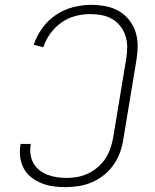

<svg xmlns="http://www.w3.org/2000/svg" viewBox="-20 -763 640 791"><path d="M250 8Q224 8 199 4.5Q174 1 151.5 -8Q129 -17 109.5 -32Q90 -47 78.5 -68Q67 -89 63.5 -114Q60 -139 64 -165L65 -170H107L106 -166Q103 -146 106 -126Q109 -106 118.5 -89.5Q128 -73 143 -61.5Q158 -50 176 -43Q194 -36 214 -33Q234 -30 254 -30Q276 -30 298.5 -34Q321 -38 342.5 -48Q364 -58 382.5 -74Q401 -90 414 -109.5Q427 -129 434.5 -151Q442 -173 446 -195L500 -521Q504 -545 504 -569Q504 -593 497 -615Q490 -637 476 -655Q462 -673 442.5 -684.5Q423 -696 399.5 -700.5Q376 -705 351 -705Q321 -705 290.5 -697Q260 -689 233.5 -670.5Q207 -652 187.5 -625Q168 -598 158 -568L119 -579Q131 -615 154.5 -647.5Q178 -680 211 -702Q244 -724 281.5 -733.5Q319 -743 355 -743Q385 -743 414.5 -737.5Q444 -732 468.5 -718Q493 -704 511 -682Q529 -660 538 -632.5Q547 -605 547 -575Q547 -545 542 -515L488 -189Q484 -162 474.5 -135.5Q465 -109 448.5 -85Q432 -61 409 -42.5Q386 -24 359.5 -12.5Q333 -1 305 3.5Q277 8 250 8Z"/></svg>

Font: Iosevka Extralight Extended
Style: Italic
Weight: 200
Width: 7
Italic angle: -9°
Monospace: yes
Designer: Belleve Invis
Foundry: Belleve Invis
Version: Version 32.5.0; ttfautohint (v1.8.4)